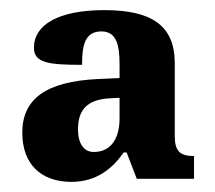

<svg xmlns="http://www.w3.org/2000/svg" viewBox="-20 -739 424 379"><path d="M121 -380C170 -380 202 -406 224 -438H230L250 -386H363V-431C336 -431 325 -440 325 -470V-614C325 -689 279 -719 186 -719C95 -719 47 -690 47 -645C47 -615 75 -611 142 -611C142 -646 146 -677 180 -677C210 -677 216 -650 216 -612V-585L173 -583C71 -578 24 -544 24 -477C24 -415 61 -380 121 -380ZM165 -439C148 -439 134 -452 134 -484C134 -522 152 -543 198 -545L216 -546V-505C216 -467 200 -439 165 -439Z"/></svg>

Font: Noto Serif Devanagari Condensed ExtraBold
Style: Regular
Weight: 800
Width: 3
Designer: Universal Thirst, Indian Type Foundry and the Monotype Design Team
Foundry: Monotype Imaging Inc.
Version: Version 2.004